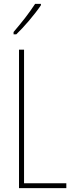

<svg xmlns="http://www.w3.org/2000/svg" viewBox="-20 -970 381 990"><path d="M191 -943V-950H161C127 -898 95 -858 50 -805V-793H64C103 -830 158 -894 191 -943ZM78 0H322V-25H104V-714H78Z"/></svg>

Font: Noto Sans Arabic ExtCond Thin
Style: Regular
Weight: 100
Width: 2
Designer: Monotype Design Team, Nadine Chahine, Nizar Qandah and Khaled Hosny
Foundry: Monotype Imaging Inc.
Version: Version 2.012